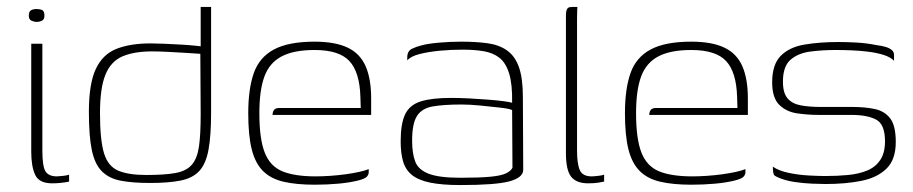

<svg xmlns="http://www.w3.org/2000/svg" viewBox="-20 -525 2630 553"><path d="M130 3Q93 3 81.5 -21Q70 -45 70 -88V-399H102V-91Q102 -46 111 -31.5Q120 -17 144 -17Q149 -17 162 -18.5Q175 -20 179 -22V-2Q176 -1 169 0Q162 1 152 2Q142 3 130 3ZM86 -462Q78 -462 70.5 -465.5Q63 -469 63 -480Q63 -492 69.5 -495.5Q76 -499 85 -499Q95 -499 101.5 -496Q108 -493 108 -480Q108 -469 101 -465.5Q94 -462 86 -462Z M236 -203Q236 -284 256 -326.5Q276 -369 316 -384.5Q356 -400 413 -400Q429 -400 453 -399Q477 -398 502.5 -396.5Q528 -395 546.5 -393Q565 -391 571 -390L558 -382V-505H588V-201Q588 -134 580.5 -93.5Q573 -53 554 -32.5Q535 -12 500.5 -5Q466 2 412 2Q362 2 328 -4.5Q294 -11 273.5 -31.5Q253 -52 244.5 -92.5Q236 -133 236 -203ZM401 -21Q453 -21 484.5 -26.5Q516 -32 532 -50Q548 -68 553 -102.5Q558 -137 558 -195L557 -370Q544 -371 519 -372.5Q494 -374 466.5 -375.5Q439 -377 419 -377Q366 -377 332.5 -362.5Q299 -348 283.5 -309.5Q268 -271 268 -199Q268 -122 279.5 -84Q291 -46 320.5 -33.5Q350 -21 401 -21Z M886 7Q834 7 797 -1.5Q760 -10 737.5 -32.5Q715 -55 705 -95Q695 -135 695 -199Q695 -269 711 -314.5Q727 -360 769 -382.5Q811 -405 886 -405Q945 -405 981 -388Q1017 -371 1033 -334.5Q1049 -298 1049 -242V-194H765Q765 -202 769 -208Q773 -214 785 -214H1019L1018 -246Q1016 -317 986.5 -349Q957 -381 886 -381Q826 -381 791 -362.5Q756 -344 741.5 -304.5Q727 -265 727 -199Q727 -125 742.5 -85.5Q758 -46 793.5 -31.5Q829 -17 889 -17Q908 -17 930.5 -18.5Q953 -20 975 -23Q997 -26 1015 -30Q1033 -34 1042 -38V-29Q1042 -22 1036.5 -16Q1031 -10 1011 -5Q987 1 954.5 4Q922 7 886 7Z M1306 8Q1253 8 1219 1Q1185 -6 1166.5 -21Q1148 -36 1141 -60Q1134 -84 1134 -118Q1134 -169 1147 -196Q1160 -223 1192 -233Q1224 -243 1279 -243Q1304 -243 1332 -241.5Q1360 -240 1386 -238Q1412 -236 1430.5 -233.5Q1449 -231 1455 -229Q1456 -282 1446.5 -313Q1437 -344 1418.5 -358.5Q1400 -373 1373 -377.5Q1346 -382 1313 -382Q1280 -382 1247.5 -379Q1215 -376 1189 -369.5Q1163 -363 1153 -351V-360Q1153 -378 1166.5 -384.5Q1180 -391 1193 -394Q1210 -399 1242.5 -402Q1275 -405 1308 -405Q1351 -405 1384 -400.5Q1417 -396 1440 -380Q1463 -364 1474.5 -332Q1486 -300 1486 -245L1487 -35Q1486 -13 1446.5 -2.5Q1407 8 1306 8ZM1306 -13Q1361 -13 1392.5 -16Q1424 -19 1438 -26Q1452 -33 1456 -42L1455 -208Q1447 -212 1420.5 -215Q1394 -218 1363.5 -221Q1333 -224 1310 -224Q1258 -224 1226.5 -218.5Q1195 -213 1181 -191Q1167 -169 1167 -120Q1167 -83 1176 -59.5Q1185 -36 1215 -24.5Q1245 -13 1306 -13Z M1674 3Q1640 3 1625 -16Q1610 -35 1610 -84V-481Q1610 -489 1611.5 -494.5Q1613 -500 1616.5 -502.5Q1620 -505 1628 -505H1643Q1643 -505 1642.5 -496.5Q1642 -488 1642 -472V-91Q1642 -53 1650 -35Q1658 -17 1684 -17Q1690 -17 1703 -18.5Q1716 -20 1720 -22V-2Q1715 -1 1704 1Q1693 3 1674 3Z M1971 7Q1919 7 1882 -1.5Q1845 -10 1822.5 -32.5Q1800 -55 1790 -95Q1780 -135 1780 -199Q1780 -269 1796 -314.5Q1812 -360 1854 -382.5Q1896 -405 1971 -405Q2030 -405 2066 -388Q2102 -371 2118 -334.5Q2134 -298 2134 -242V-194H1850Q1850 -202 1854 -208Q1858 -214 1870 -214H2104L2103 -246Q2101 -317 2071.5 -349Q2042 -381 1971 -381Q1911 -381 1876 -362.5Q1841 -344 1826.5 -304.5Q1812 -265 1812 -199Q1812 -125 1827.5 -85.5Q1843 -46 1878.5 -31.5Q1914 -17 1974 -17Q1993 -17 2015.5 -18.5Q2038 -20 2060 -23Q2082 -26 2100 -30Q2118 -34 2127 -38V-29Q2127 -22 2121.5 -16Q2116 -10 2096 -5Q2072 1 2039.5 4Q2007 7 1971 7Z M2358 5Q2344 5 2319 4Q2294 3 2267.5 -1Q2241 -5 2221 -14Q2214 -17 2211 -19.5Q2208 -22 2207 -28.5Q2206 -35 2206 -45Q2223 -33 2252 -27Q2281 -21 2310.5 -19.5Q2340 -18 2356 -18Q2392 -18 2423 -21Q2454 -24 2478 -34Q2502 -44 2515.5 -64.5Q2529 -85 2529 -118Q2529 -167 2503.5 -180.5Q2478 -194 2433 -194H2339Q2307 -194 2276 -198.5Q2245 -203 2224.5 -223Q2204 -243 2204 -288Q2204 -339 2228.5 -364Q2253 -389 2296.5 -396.5Q2340 -404 2396 -404Q2417 -404 2446 -402.5Q2475 -401 2505 -395Q2521 -393 2532 -389.5Q2543 -386 2549 -380.5Q2555 -375 2555 -367V-350Q2544 -361 2524.5 -367Q2505 -373 2481.5 -376Q2458 -379 2433 -380Q2408 -381 2386 -381Q2349 -381 2314 -376.5Q2279 -372 2257 -353Q2235 -334 2235 -290Q2235 -257 2248.5 -241.5Q2262 -226 2286.5 -221.5Q2311 -217 2343 -217H2434Q2471 -217 2499.5 -211Q2528 -205 2544 -184Q2560 -163 2560 -116Q2560 -65 2533 -39Q2506 -13 2460.5 -4Q2415 5 2358 5Z"/></svg>

Font: Genos Thin ExtraLight
Style: Regular
Weight: 250
Version: Version 1.010